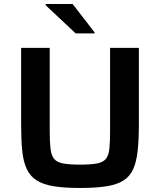

<svg xmlns="http://www.w3.org/2000/svg" viewBox="-20 -926 795 954"><path d="M378 8Q300 8 247.5 -0.5Q195 -9 162.5 -29.5Q130 -50 113 -86Q96 -122 90.5 -177Q85 -232 85 -309V-688H227V-275Q227 -221 231 -187.5Q235 -154 248.5 -137Q262 -120 293 -114Q324 -108 378 -108Q432 -108 462.5 -114Q493 -120 506.5 -137Q520 -154 523.5 -187.5Q527 -221 527 -275V-688H670V-309Q670 -232 664 -177Q658 -122 642 -86Q626 -50 594 -29.5Q562 -9 509.5 -0.5Q457 8 378 8ZM356 -760 207 -900V-906H341L450 -765V-760Z"/></svg>

Font: Saira SemiExpanded SemiBold
Style: Regular
Weight: 600
Width: 6
Designer: Hector Gatti with collaboration of the Omnibus-Type team
Foundry: Omnibus-Type
Version: Version 1.101